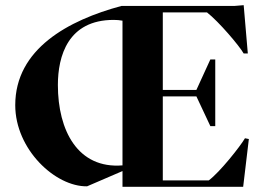

<svg xmlns="http://www.w3.org/2000/svg" viewBox="-20 -723 1023 743"><path d="M887 -700H450C245 -645 39 -534 39 -316C39 -145 194 0 317 -2L454 -61V0H919H921L943 -185L928 -188C910 -157 831 -57 788 -25H610V-350H740L794 -235H813V-493H794L740 -375H610V-675H781C827 -639 906 -546 923 -516H939L923 -703ZM454 -643V-83C281 -69 204 -218 204 -394C204 -506 243 -646 420 -646C432 -646 443 -645 454 -643Z"/></svg>

Font: Mazius Display
Style: Bold
Weight: 700
Designer: Alberto Casagrande & Collletttivo
Foundry: Collletttivo
Version: Version 2.000;Glyphs 3.2 (3221)